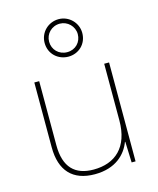

<svg xmlns="http://www.w3.org/2000/svg" viewBox="-121 -896 815 990"><g transform="rotate(-15 286.5 -400.5)"><path d="M287 -611C342 -611 387 -652 387 -711C387 -766 342 -811 287 -811C232 -811 186 -768 186 -711C186 -651 233 -611 287 -611ZM287 -635C242 -635 210 -669 210 -711C210 -753 243 -787 287 -787C328 -787 363 -753 363 -711C363 -669 332 -635 287 -635ZM481 -528H455V-226C455 -82 377 -15 262 -15C163 -15 108 -68 108 -186V-528H82V-182C82 -57 144 10 262 10C374 10 431 -50 454 -111H456L460 0H481Z"/></g></svg>

Font: Noto Sans Lao Thin
Style: Regular
Weight: 100
Designer: Monotype Design Team
Foundry: Monotype Imaging Inc.
Version: Version 2.003